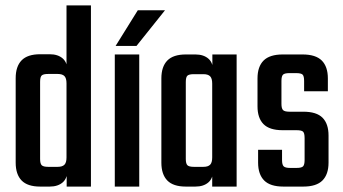

<svg xmlns="http://www.w3.org/2000/svg" viewBox="-20 -689 1266 709"><path d="M128.1 -228.2H37.9V-400.3Q37.9 -443.6 59.8 -466.2Q81.7 -488.7 128.2 -488.7H163.6Q194 -488.7 212 -472.8Q230 -456.9 230 -421.2V-348.6H225.6V-381.1Q225.6 -400.3 217.9 -408.1Q210.2 -415.9 193 -415.9H157.9Q140.1 -415.9 134.1 -410.4Q128.1 -404.9 128.1 -386.8ZM225.6 -669H315.8V0H226.2V-61.8L225.6 -67.4ZM37.9 -261.4H128.1V-102Q128.1 -84.7 134.1 -78.8Q140.1 -72.9 157.9 -72.9H193Q210.2 -72.9 217.9 -80.7Q225.6 -88.4 225.6 -107.6V-131.4L230 -130.7V-67.5Q230 -31.8 212 -15.9Q194 0 163.6 0H128.2Q81.7 0 59.8 -22.5Q37.9 -45.1 37.9 -88.5Z M494.2 0H403.9V-487.9H494.2ZM406.9 -519.4 488.9 -651.2H589.4L484 -519.4Z M666.1 -227.4H575.9V-399.5Q575.9 -442.8 597.8 -465.4Q619.7 -487.9 666.2 -487.9H701.6Q732 -487.9 750 -472Q768 -456.1 768 -420.4V-352.5H763.6V-380.3Q763.6 -399.5 755.9 -407.3Q748.2 -415.1 731 -415.1H695.9Q678.1 -415.1 672.1 -409.6Q666.1 -404.1 666.1 -386ZM853.8 0H763.6V-418.2L764.2 -424.5V-487.9H853.8ZM575.9 -260.6H666.1V-102Q666.1 -84.7 672.1 -78.8Q678.1 -72.9 695.9 -72.9H731Q748.2 -72.9 755.9 -80.7Q763.6 -88.4 763.6 -107.6V-133.8H768V-67.5Q768 -31.8 750 -15.9Q732 0 701.6 0H666.2Q619.7 0 597.8 -22.5Q575.9 -45.1 575.9 -88.5Z M1104.8 -98V-179.1Q1104.8 -197.2 1099.2 -202.7Q1093.6 -208.2 1075.1 -208.2H1023.6Q975.2 -208.2 953 -230.7Q930.9 -253.1 930.9 -296.5V-399.5Q930.9 -442.8 953.3 -465.4Q975.8 -487.9 1024.2 -487.9H1097.4Q1145.8 -487.9 1168.3 -465.4Q1190.7 -442.8 1190.7 -399.5V-352H1103V-389.9Q1103 -408 1097.4 -413.5Q1091.8 -419 1073.2 -419H1049Q1031.3 -419 1025.3 -413.5Q1019.3 -408 1019.3 -389.9V-305.6Q1019.3 -288.3 1025.3 -282.4Q1031.3 -276.5 1049 -276.5H1100.5Q1148.9 -276.5 1171.1 -254.2Q1193.2 -231.8 1193.2 -188.5V-88.5Q1193.2 -45.1 1170.7 -22.5Q1148.3 0 1099.9 0H1026.4Q978 0 955.6 -22.5Q933.1 -45.1 933.1 -88.5V-135.8H1021.5V-98Q1021.5 -80.7 1027.5 -74.8Q1033.5 -68.9 1051.2 -68.9H1075.1Q1093.6 -68.9 1099.2 -74.8Q1104.8 -80.7 1104.8 -98Z"/></svg>

Font: Teko Variable Light
Style: Regular
Weight: 300
Designer: Manushi Parikh, Jonny Pinhorn
Foundry: Indian Type Foundry
Version: Version 3.000